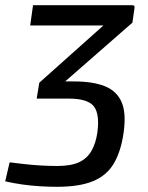

<svg xmlns="http://www.w3.org/2000/svg" viewBox="-54 -508 568 738"><path d="M165 210Q136 210 101 208Q66 206 31 201Q-4 196 -34 189L-17 116Q8 119 38 122.5Q68 126 101.5 128Q135 130 166 130Q219 130 250 115.5Q281 101 297.5 72Q314 43 320 3Q330 -70 306.5 -99.5Q283 -129 210 -129H87L97 -190L377 -440L399 -410H62L73 -488H454Q460 -488 462 -485.5Q464 -483 463 -477L455 -421L161 -164L148 -195H231Q302 -195 348 -177Q394 -159 413 -116.5Q432 -74 421 3Q411 73 384 119.5Q357 166 304.5 188Q252 210 165 210Z"/></svg>

Font: Exo 2 Medium
Style: Italic
Weight: 500
Italic angle: -8°
Designer: Natanael Gama
Foundry: Natanael Gama
Version: Version 2.010